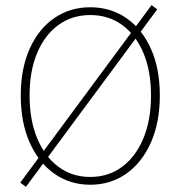

<svg xmlns="http://www.w3.org/2000/svg" viewBox="-20 -700 688 740"><path d="M80 20 58 4 564 -680 586 -664ZM328 12Q250 12 189.5 -30.5Q129 -73 94.5 -150.5Q60 -228 60 -332Q60 -436 94.5 -512.5Q129 -589 189.5 -630.5Q250 -672 328 -672Q406 -672 466.5 -630.5Q527 -589 561.5 -512.5Q596 -436 596 -332Q596 -228 561.5 -150.5Q527 -73 466.5 -30.5Q406 12 328 12ZM328 -18Q398 -18 450.5 -57Q503 -96 532.5 -166.5Q562 -237 562 -332Q562 -427 532.5 -496.5Q503 -566 450.5 -604Q398 -642 328 -642Q258 -642 205.5 -604Q153 -566 123.5 -496.5Q94 -427 94 -332Q94 -237 123.5 -166.5Q153 -96 205.5 -57Q258 -18 328 -18Z"/></svg>

Font: Assistant ExtraLight ExtraLight
Style: Regular
Weight: 250
Version: Version 3.000